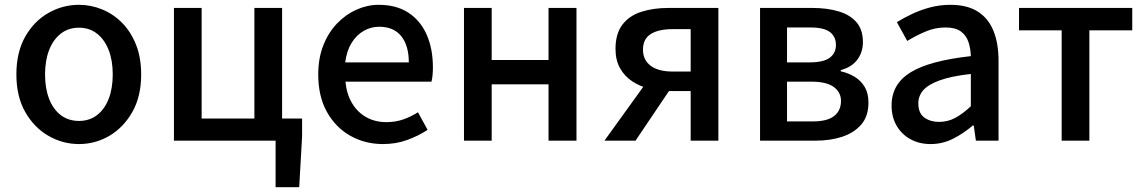

<svg xmlns="http://www.w3.org/2000/svg" viewBox="-20 -584 4749 797"><path d="M308 14Q240 14 180.5 -20.5Q121 -55 84.5 -119.5Q48 -184 48 -275Q48 -367 84.5 -431.5Q121 -496 180.5 -530Q240 -564 308 -564Q358 -564 405 -544.5Q452 -525 488 -488Q524 -451 545 -397.5Q566 -344 566 -275Q566 -184 529.5 -119.5Q493 -55 434.5 -20.5Q376 14 308 14ZM308 -82Q351 -82 382.5 -106Q414 -130 431 -173.5Q448 -217 448 -275Q448 -333 431 -376.5Q414 -420 382.5 -444.5Q351 -469 308 -469Q264 -469 232.5 -444.5Q201 -420 184 -376.5Q167 -333 167 -275Q167 -217 184 -173.5Q201 -130 232.5 -106Q264 -82 308 -82Z M1124 193V0H702V-551H817V-92H1036V-551H1151V-92H1234V-18L1222 193Z M1570 14Q1495 14 1434 -20.5Q1373 -55 1337 -119.5Q1301 -184 1301 -275Q1301 -342 1322 -395.5Q1343 -449 1379 -486.5Q1415 -524 1460 -544Q1505 -564 1552 -564Q1625 -564 1675 -531.5Q1725 -499 1751 -440.5Q1777 -382 1777 -304Q1777 -287 1775.5 -271.5Q1774 -256 1771 -245H1414Q1419 -193 1441.5 -155.5Q1464 -118 1500.5 -97.5Q1537 -77 1584 -77Q1621 -77 1653 -88Q1685 -99 1715 -118L1755 -45Q1717 -20 1670.5 -3Q1624 14 1570 14ZM1413 -325H1677Q1677 -395 1645.5 -434Q1614 -473 1554 -473Q1520 -473 1490 -456Q1460 -439 1439.5 -406Q1419 -373 1413 -325Z M1906 0V-551H2021V-335H2257V-551H2373V0H2257V-234H2021V0Z M2847 0V-206H2758Q2717 -206 2677 -215.5Q2637 -225 2605 -246Q2573 -267 2554 -300.5Q2535 -334 2535 -381Q2535 -444 2563.5 -481.5Q2592 -519 2642 -535Q2692 -551 2754 -551H2962V0ZM2772 -287H2847V-463H2772Q2713 -463 2681 -442.5Q2649 -422 2649 -378Q2649 -335 2681 -311Q2713 -287 2772 -287ZM2489 0 2680 -265 2775 -233 2618 0Z M3135 0V-551H3353Q3413 -551 3460.5 -537Q3508 -523 3535 -492Q3562 -461 3562 -409Q3562 -367 3538.5 -336Q3515 -305 3470 -293V-288Q3502 -281 3528 -265Q3554 -249 3569.5 -223Q3585 -197 3585 -158Q3585 -102 3555.5 -67.5Q3526 -33 3476.5 -16.5Q3427 0 3364 0ZM3247 -325H3339Q3399 -325 3424.5 -344.5Q3450 -364 3450 -397Q3450 -432 3425 -451Q3400 -470 3344 -470H3247ZM3247 -80H3354Q3414 -80 3442.5 -102.5Q3471 -125 3471 -165Q3471 -201 3441 -223Q3411 -245 3349 -245H3247Z M3843 14Q3796 14 3759.5 -6Q3723 -26 3702 -62Q3681 -98 3681 -146Q3681 -235 3759.5 -283.5Q3838 -332 4010 -351Q4009 -383 4000 -410Q3991 -437 3968.5 -453.5Q3946 -470 3905 -470Q3862 -470 3822 -453Q3782 -436 3746 -414L3703 -492Q3732 -510 3767 -526.5Q3802 -543 3842 -553.5Q3882 -564 3925 -564Q3994 -564 4038 -536.5Q4082 -509 4103.5 -457Q4125 -405 4125 -331V0H4031L4022 -63H4018Q3981 -31 3937 -8.5Q3893 14 3843 14ZM3878 -78Q3914 -78 3945 -94.5Q3976 -111 4010 -143V-277Q3929 -268 3881 -250.5Q3833 -233 3812.5 -209.5Q3792 -186 3792 -155Q3792 -114 3817 -96Q3842 -78 3878 -78Z M4387 0V-458H4210V-551H4680V-458H4502V0Z"/></svg>

Font: Noto Sans KR Medium
Style: Regular
Weight: 500
Designer: Ryoko NISHIZUKA  (kana, bopomofo & ideographs); Paul D. Hunt (Latin, Greek & Cyrillic); Sandoll Communications , Soo-you
Foundry: Adobe
Version: Version 2.004-H2;hotconv 1.0.118;makeotfexe 2.5.65603